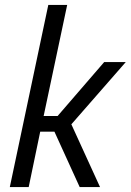

<svg xmlns="http://www.w3.org/2000/svg" viewBox="-20 -763 533 783"><path d="M20 0 177 -743H254L158 -290H215L405 -510H493L271 -256L388 0H305L202 -226H144L97 0Z"/></svg>

Font: Saira SemiCondensed
Style: Italic
Weight: 400
Width: 4
Italic angle: -12°
Designer: Hector Gatti with collaboration of the Omnibus-Type team
Foundry: Omnibus-Type
Version: Version 1.101